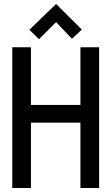

<svg xmlns="http://www.w3.org/2000/svg" viewBox="-20 -935 555 955"><path d="M387 -788 259 -915 126 -787 174 -740 259 -825 338 -742ZM380 -413H134V-700H41V0H134V-325H380V0H473V-700H380Z"/></svg>

Font: Advent Pro SemiBold
Style: Regular
Weight: 600
Designer: VivaRado, Andreas Kalpakidis
Foundry: VivaRado, Andreas Kalpakidis
Version: Version 3.000